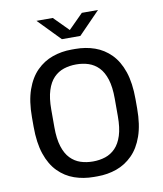

<svg xmlns="http://www.w3.org/2000/svg" viewBox="-95 -960 890 1047"><g transform="rotate(-10 349.5 -436.5)"><path d="M339.8 10Q282.5 10 232.2 -7.6Q182 -25.2 143.8 -63.9Q105.5 -102.5 84.4 -164.9Q63.2 -227.2 63.2 -316.5V-368.8Q63.2 -458.2 85.1 -520.6Q107 -583 145.6 -621.5Q184.2 -660 234.1 -677.6Q284 -695.2 339.8 -695.2H360Q418 -695.2 467.9 -677.6Q517.8 -660 556 -621.4Q594.2 -582.8 615.4 -520.4Q636.5 -458 636.5 -368.8V-316.5Q636.5 -227 614.6 -164.6Q592.8 -102.2 554.1 -63.8Q515.5 -25.2 465.8 -7.6Q416 10 360 10ZM349.5 -74Q386.8 -74 418.5 -84.5Q450.2 -95 474.4 -119.9Q498.5 -144.8 512 -187Q525.5 -229.2 525.5 -293.2V-391.2Q525.5 -455.2 512 -497.9Q498.5 -540.5 474.4 -565.4Q450.2 -590.2 418.5 -600.8Q386.8 -611.2 350.2 -611.2Q313.8 -611.2 281.6 -600.8Q249.5 -590.2 225.4 -565.4Q201.2 -540.5 187.8 -498.2Q174.2 -456 174.2 -392V-294Q174.2 -230 187.8 -187.4Q201.2 -144.8 225.4 -119.9Q249.5 -95 281.2 -84.5Q313 -74 349.5 -74ZM298 -760.2 178.8 -882.8H269L365.5 -785.5H332.8L430 -882.8H519.5L400.2 -760.2Z"/></g></svg>

Font: Chivo Medium
Style: Regular
Weight: 500
Designer: Hector Gatti
Foundry: Omnibus-Type
Version: Version 2.002